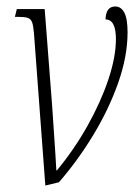

<svg xmlns="http://www.w3.org/2000/svg" viewBox="-20 -564 432 593"><path d="M85 -460Q83 -485 79 -495.5Q75 -506 65 -509Q55 -512 34 -512H26L32 -536H118L141 -238Q143 -204 146 -164Q149 -124 151 -89Q153 -54 154 -38H156Q209 -102 250 -175Q291 -248 314.5 -318Q338 -388 338 -443Q338 -504 306 -504Q307 -544 336 -544Q354 -544 364 -525Q374 -506 374 -464Q374 -391 345.5 -309.5Q317 -228 269 -148.5Q221 -69 162 -1L120 9Z"/></svg>

Font: Noto Serif ExtraCondensed ExtraLight
Style: Italic
Weight: 200
Width: 2
Italic angle: -12°
Designer: Monotype Design Team
Foundry: Monotype Imaging Inc.
Version: Version 2.014; ttfautohint (v1.8.4.7-5d5b)